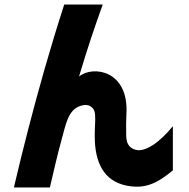

<svg xmlns="http://www.w3.org/2000/svg" viewBox="-20 -749 830 843"><path d="M536 66C616 82 669 57 739 -1V-195C678 -120 616 -81 577 -91C538 -101 535 -131 534 -155C533 -184 534 -226 535 -247C547 -441 387 -463 327 -413C364 -537 392 -620 431 -729H262C198 -532 144 -337 104 -182C84 -105 63 -19 41 74H199C215 6 232 -70 251 -138C268 -198 278 -267 333 -284C359 -292 374 -288 387 -274C400 -260 399 -233 397 -195C396 -175 396 -168 396 -150C396 -37 435 46 536 66Z"/></svg>

Font: コーポレート・ロゴ ver3 Bold
Style: Regular
Weight: 700
Designer: [KANA_main] LOGOTYPE.JP [Source Han Sans] Ryoko NISHIZUKA 西塚涼子 (kana, bopomofo & ideographs); Paul D. Hunt (Latin, Greek
Version: Version 12.001;FEAKit 1.0